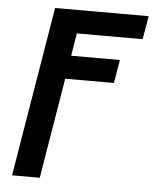

<svg xmlns="http://www.w3.org/2000/svg" viewBox="-53 -566 705 828"><g transform="rotate(5 300.0 -152.5)"><path d="M30 215 152 -520H557L540 -419H255L239 -321H450L433 -220H222L150 215Z"/></g></svg>

Font: Iosevka Aile
Style: Bold Italic
Weight: 700
Italic angle: -9°
Designer: Belleve Invis
Foundry: Belleve Invis
Version: Version 28.0.1; ttfautohint (v1.8.4)